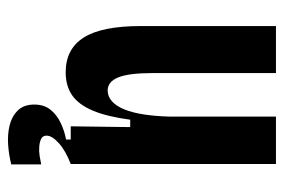

<svg xmlns="http://www.w3.org/2000/svg" viewBox="-138 -430 730 494"><g transform="rotate(90 227.0 -183.0)"><path d="M166 13Q106 13 76.5 -33.5Q47 -80 47 -181V-528H168V-211Q168 -150 179 -122.5Q190 -95 213 -95Q228 -95 240.5 -106Q253 -117 261.5 -138Q270 -159 274.5 -188.5Q279 -218 280 -254V-528H402V-217V0H305L307 -153H288Q280 -93 264.5 -56.5Q249 -20 225 -3.5Q201 13 166 13ZM403 153Q380 159 353.5 161Q327 163 303.5 157.5Q280 152 264.5 136.5Q249 121 249 94Q249 69 262 52.5Q275 36 296 26Q317 16 339 12V-5H402V0Q368 13 348.5 30.5Q329 48 329 62Q329 72 337 76Q345 80 357 81Q369 82 381.5 80Q394 78 403 76Z"/></g></svg>

Font: Bricolage Grotesque 24pt Condensed SemiBold
Style: Regular
Weight: 600
Width: 3
Designer: Mathieu Triay
Foundry: Atelier Triay
Version: Version 1.001;gftools[0.9.33.dev8+g029e19f]